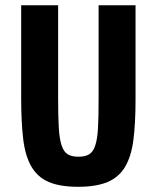

<svg xmlns="http://www.w3.org/2000/svg" viewBox="-20 -708 590 738"><path d="M61.4 -687.8V-331.4Q61.4 -238.2 69.2 -173.2Q77 -108.2 100.8 -67.5Q124.6 -26.8 167.5 -8.4Q210.4 10 280.4 10Q350 10 393.5 -8.4Q437 -26.8 460.8 -66.8Q484.6 -106.8 492.8 -170.5Q501 -234.2 501 -325.6V-687.8H359V-325.6Q359 -257.8 356.6 -215.1Q354.2 -172.4 345.9 -148.1Q337.6 -123.8 322.3 -114.7Q307 -105.6 282 -105.6Q256 -105.6 240.6 -114.8Q225.2 -124 216.8 -149.1Q208.4 -174.2 205.9 -218.2Q203.4 -262.2 203.4 -331V-687.8Z"/></svg>

Font: Secuela Light
Style: Regular
Weight: 300
Designer: Fernando Haro
Foundry: deFharo
Version: Version 1.708